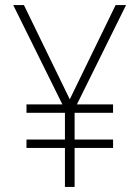

<svg xmlns="http://www.w3.org/2000/svg" viewBox="-20 -734 548 754"><path d="M254 -344 434 -714H475L282 -324H424V-291H273V-186H424V-153H273V0H235V-153H84V-186H235V-291H84V-324H225L32 -714H74Z"/></svg>

Font: Noto Sans Kannada SemiCondensed ExtraLight
Style: Regular
Weight: 200
Width: 4
Designer: Jelle Bosma - Monotype Design Team
Foundry: Monotype Imaging Inc.
Version: Version 2.005; ttfautohint (v1.8.4.7-5d5b)